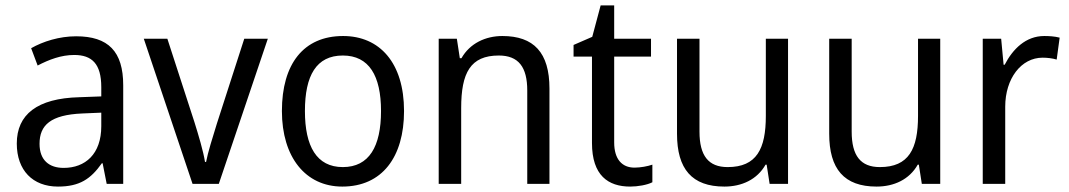

<svg xmlns="http://www.w3.org/2000/svg" viewBox="-20 -772 3946 709"><path d="M261 -638C199 -638 139 -619 95 -594L119 -530C161 -552 206 -569 254 -569C319 -569 354 -537 354 -450V-416L273 -413C117 -409 42 -349 42 -242C42 -143 101 -83 194 -83C274 -83 315 -111 356 -169H359L374 -93H435V-457C435 -582 380 -638 261 -638ZM284 -353 354 -356V-306C354 -203 295 -152 215 -152C162 -152 126 -180 126 -241C126 -310 167 -348 284 -353Z M691 -93H788L969 -629H882L781 -316C766 -268 747 -207 741 -174H737C731 -213 713 -273 698 -321L598 -629H511Z M1472 -362C1472 -540 1382 -639 1247 -639C1101 -639 1021 -536 1021 -362C1021 -192 1108 -83 1244 -83C1391 -83 1472 -192 1472 -362ZM1106 -362C1106 -493 1148 -567 1246 -567C1343 -567 1387 -492 1387 -362C1387 -231 1343 -155 1246 -155C1149 -155 1106 -232 1106 -362Z M1835 -639C1773 -639 1715 -612 1684 -557H1678L1667 -629H1600V-93H1683V-373C1683 -503 1717 -567 1822 -567C1895 -567 1927 -524 1927 -438V-93H2009V-445C2009 -578 1951 -639 1835 -639Z M2323 -153C2277 -153 2248 -184 2248 -246V-563H2384V-629H2248V-752H2198L2167 -636L2098 -606V-563H2166V-244C2166 -124 2226 -83 2307 -83C2335 -83 2370 -89 2389 -99V-164C2372 -158 2345 -153 2323 -153Z M2890 -629H2808V-344C2808 -222 2774 -155 2667 -155C2596 -155 2563 -197 2563 -286V-629H2480V-278C2480 -148 2535 -83 2655 -83C2719 -83 2776 -109 2807 -164H2811L2822 -93H2890Z M3452 -629H3370V-344C3370 -222 3336 -155 3229 -155C3158 -155 3125 -197 3125 -286V-629H3042V-278C3042 -148 3097 -83 3217 -83C3281 -83 3338 -109 3369 -164H3373L3384 -93H3452Z M3836 -639C3768 -639 3720 -591 3690 -533H3686L3677 -629H3609V-93H3692V-378C3692 -482 3751 -559 3830 -559C3846 -559 3866 -557 3882 -552L3893 -633C3874 -638 3853 -639 3836 -639Z"/></svg>

Font: Noto Sans Kannada UI SemiCondensed SemiBold
Style: Regular
Weight: 600
Width: 4
Designer: Jelle Bosma - Monotype Design Team
Foundry: Monotype Imaging Inc.
Version: Version 2.006